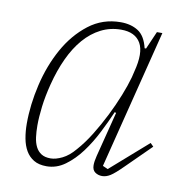

<svg xmlns="http://www.w3.org/2000/svg" viewBox="-65 -584 645 660"><g transform="rotate(10 257.0 -254.0)"><path d="M139 12Q112 12 94.5 1.5Q77 -9 66.5 -27Q56 -45 51.5 -69.5Q47 -94 47 -121Q47 -187 63.5 -257.5Q80 -328 112.5 -386.5Q145 -445 193.5 -482.5Q242 -520 305 -520Q341 -520 366 -504Q391 -488 401 -446H406L433 -508H452L330 -23L348 -15L478 -129L489 -118L405 -35Q376 -6 361.5 3Q347 12 333 12Q319 12 308.5 4.5Q298 -3 298 -20Q298 -33 303 -53L343 -210L338 -212Q323 -177 303 -137.5Q283 -98 258.5 -65Q234 -32 204 -10Q174 12 139 12ZM148 -17Q166 -17 188.5 -28Q211 -39 232 -64Q256 -91 278 -126.5Q300 -162 319 -200Q338 -238 352.5 -274.5Q367 -311 375 -340L380 -361Q398 -429 379 -462Q360 -495 311 -495Q273 -495 240.5 -478.5Q208 -462 182 -432Q156 -402 136.5 -360Q117 -318 104 -267Q93 -224 88.5 -187Q84 -150 84 -121Q84 -99 86.5 -80Q89 -61 96 -47Q103 -33 115.5 -25Q128 -17 148 -17Z"/></g></svg>

Font: IBM Plex Serif ExtLt
Style: Italic
Weight: 200
Italic angle: -14°
Designer: Mike Abbink, Paul van der Laan, Pieter van Rosmalen
Foundry: Bold Monday
Version: Version 3.001